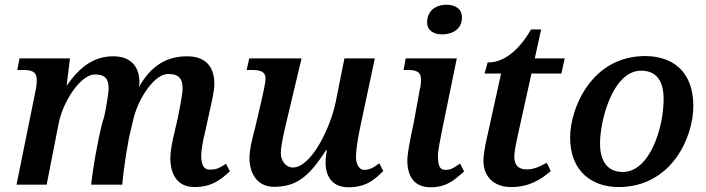

<svg xmlns="http://www.w3.org/2000/svg" viewBox="-20 -784 2996 815"><path d="M956 -57 939 -89C906 -66 891 -64 870 -64C841 -64 834 -92 834 -124C834 -146 842 -191 851 -225L869 -308C878 -348 890 -400 890 -427C890 -492 861 -545 774 -545C690 -545 622 -508 569 -413C571 -421 572 -427 572 -432C572 -493 544 -545 460 -545C387 -545 324 -509 264 -421H263L277 -536H63L53 -487H79C118 -487 136 -478 136 -445C136 -424 134 -415 132 -404L50 0H178L229 -260C248 -356 323 -468 383 -468C431 -468 441 -443 441 -410C441 -381 427 -311 422 -288L414 -262C395 -188 373 -63 367 0H499C504 -64 523 -190 537 -239L548 -286C570 -370 637 -471 694 -470C744 -470 755 -445 755 -409C755 -377 738 -305 736 -289L723 -232C709 -177 703 -137 703 -114C703 -50 728 10 806 10C881 10 921 -25 956 -57Z M1460 11C1543 11 1579 -32 1607 -58L1590 -91C1565 -72 1549 -63 1526 -63C1501 -63 1491 -94 1491 -116C1491 -143 1497 -186 1506 -230L1571 -536H1442L1405 -351C1381 -236 1300 -73 1223 -73C1194 -73 1172 -100 1172 -135C1172 -165 1187 -230 1196 -267L1260 -536H1038L1027 -487H1048C1087 -487 1107 -479 1107 -451C1107 -429 1096 -387 1092 -366L1063 -242C1054 -207 1039 -154 1039 -112C1039 -54 1068 9 1143 9C1237 9 1292 -33 1364 -147H1367C1362 -111 1362 -103 1362 -94C1362 -47 1381 11 1460 11Z M1856 -638C1899 -638 1941 -659 1941 -710C1941 -747 1911 -764 1875 -764C1832 -764 1793 -740 1793 -689C1793 -655 1821 -638 1856 -638ZM1808 11C1881 11 1914 -26 1950 -56L1933 -90C1901 -67 1891 -63 1870 -63C1842 -63 1839 -91 1839 -124C1839 -146 1850 -197 1856 -229L1919 -536H1702L1693 -487H1710C1750 -487 1767 -478 1767 -446C1767 -426 1765 -416 1761 -399L1736 -262C1722 -198 1709 -132 1709 -104C1709 -37 1737 11 1808 11Z M2150 10C2225 10 2275 -21 2318 -58L2301 -93C2267 -75 2246 -65 2215 -65C2181 -65 2163 -83 2163 -119C2163 -132 2167 -160 2178 -210L2236 -472H2363L2377 -536H2250L2277 -659H2234C2171 -549 2100 -517 2050 -519L2037 -472H2107L2048 -204C2036 -155 2032 -116 2032 -103C2032 -32 2078 10 2150 10Z M2606 10C2828 10 2923 -198 2923 -334C2923 -485 2831 -546 2718 -546C2491 -546 2400 -324 2400 -201C2400 -51 2499 10 2606 10ZM2623 -54C2561 -54 2527 -97 2527 -175C2527 -277 2583 -484 2701 -484C2764 -484 2797 -444 2797 -363C2797 -245 2740 -54 2623 -54Z"/></svg>

Font: Noto Serif Semi
Style: Italic
Weight: 600
Italic angle: -12°
Designer: Monotype Design Team
Foundry: Monotype Imaging Inc.
Version: Version 1.901